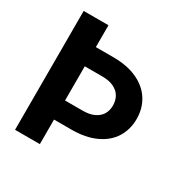

<svg xmlns="http://www.w3.org/2000/svg" viewBox="-161 -848 966 989"><g transform="rotate(30 322.0 -353.5)"><path d="M205.4 -707V0H57.9V-707ZM572.7 -360.7Q572.7 -298.6 542.1 -249.7Q511.5 -200.8 451.9 -173.4Q392.4 -146 309.7 -146H126.4V-259.5H309.7Q351.4 -259.5 378.7 -272.8Q406 -286 419.2 -308.6Q432.3 -331.2 432.3 -359.8Q432.3 -389.3 419.2 -412.6Q406 -435.9 378.7 -449.3Q351.4 -462.8 309.7 -462.8H126.4V-577H309.7Q392.8 -577 452.1 -549.3Q511.4 -521.6 542 -472.8Q572.7 -423.9 572.7 -360.7Z"/></g></svg>

Font: Pretendard GOV Variable
Style: Regular
Weight: 400
Designer: Base glyphs from Inter by Rasmus Andersson; Hangul glyphs from Noto Sans CJK(Source Han Sans) by Jang Soo-young and Kang
Foundry: Kil Hyung-jin
Version: Version 1.307;Glyphs 3.2 (3192)